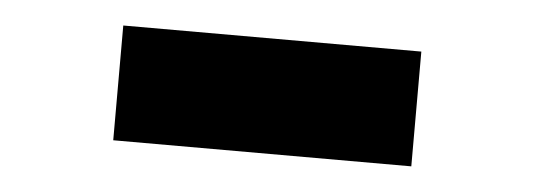

<svg xmlns="http://www.w3.org/2000/svg" viewBox="-27 -396 668 240"><g transform="rotate(5 307.0 -276.0)"><path d="M120.1 -348.1H494.1V-204.1H120.1Z"/></g></svg>

Font: IntelOne Mono Bold
Style: Regular
Weight: 700
Designer: Fred Shallcrass
Foundry: Frere-Jones Type LLC
Version: Version 1.200;hotconv 1.1.0;makeotfexe 2.6.0;FJTRelease1.2